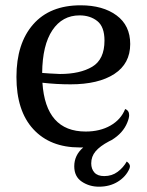

<svg xmlns="http://www.w3.org/2000/svg" viewBox="-20 -543 554 724"><path d="M470 84Q470 87 468 93Q455 123 424.5 142Q394 161 353 161Q317 161 288.5 142Q260 123 260 84Q260 42 294 13H280Q169 13 105.5 -56Q42 -125 42 -253Q42 -379 105 -451Q168 -523 284 -523Q368 -523 419.5 -485Q471 -447 471 -377Q471 -303 411 -264Q351 -225 246 -225Q193 -225 140 -231Q152 -47 303 -47Q357 -47 396.5 -69.5Q436 -92 452 -132Q467 -126 467 -109Q467 -98 460 -81Q444 -41 401 -15L399 -14L391 -10Q357 8 340.5 27.5Q324 47 324 73Q324 94 336 107.5Q348 121 373 121Q402 121 423.5 105Q445 89 458 66Q470 75 470 84ZM139 -268Q160 -266 206 -264Q282 -264 328 -291.5Q374 -319 374 -390Q374 -442 347 -463.5Q320 -485 280 -485Q215 -485 177.5 -429Q140 -373 139 -268Z"/></svg>

Font: Arima Madurai Medium
Style: Regular
Weight: 500
Designer: Joana Correia and Natanael Gama
Foundry: NDISCOVER
Version: Version 1.020